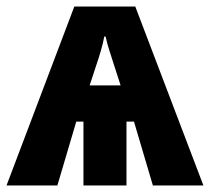

<svg xmlns="http://www.w3.org/2000/svg" viewBox="-24 -569 644 589"><path d="M300 -457Q304 -437 312 -412.5Q320 -388 325 -372L346 -307H251L273 -374Q278 -388 285 -412Q292 -436 296 -457ZM391 -549H204L-4 0H152L210 -196H232V0H364V-196H387L445 0H600Z"/></svg>

Font: Noto Sans Display SemiCondensed Extra
Style: Regular
Weight: 800
Width: 4
Designer: Monotype Design Team
Foundry: Monotype Imaging Inc.
Version: Version 1.900